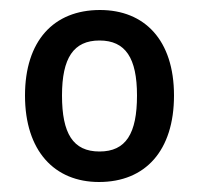

<svg xmlns="http://www.w3.org/2000/svg" viewBox="-20 -742 397 384"><path d="M328 -551C328 -662 269 -722 180 -722C87 -722 30 -660 30 -551C30 -440 89 -378 178 -378C271 -378 328 -441 328 -551ZM104 -551C104 -626 127 -661 179 -661C231 -661 254 -626 254 -551C254 -475 232 -439 179 -439C126 -439 104 -475 104 -551Z"/></svg>

Font: Noto Sans Arabic UI SmCn Md
Style: Regular
Weight: 500
Width: 4
Designer: Monotype Design Team, Nadine Chahine and Nizar Qandah
Foundry: Monotype Imaging Inc.
Version: Version 2.010